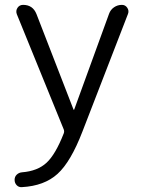

<svg xmlns="http://www.w3.org/2000/svg" viewBox="-20 -540 583 789"><path d="M71 168Q134 163 171 129Q208 95 242 8Q245 0 242 -8L49 -482Q44 -496 52 -508Q60 -520 75 -520Q115 -520 130 -482L282 -90Q282 -89 283 -89Q285 -89 285 -90L428 -483Q434 -500 448.5 -510Q463 -520 481 -520Q495 -520 503 -508Q511 -496 506 -483L319 0Q271 125 216.5 174.5Q162 224 70 229Q57 230 48.5 221Q40 212 40 199Q40 186 49 177.5Q58 169 71 168Z"/></svg>

Font: Rounded Mplus 1c
Style: Regular
Weight: 400
Version: Version 1.059.20150529